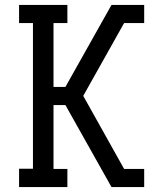

<svg xmlns="http://www.w3.org/2000/svg" viewBox="-20 -755 640 775"><path d="M57 0V-74H113V-662H57V-735H252V-662H196V-404H244L430 -735H562V-662H481L316 -368L481 -73H562V0H430L244 -331H196V-73H252V0Z"/></svg>

Font: Iosevka Plex Etoile
Style: Regular
Weight: 400
Designer: Belleve Invis
Foundry: Belleve Invis
Version: Version 25.1.1; ttfautohint (v1.8.4)